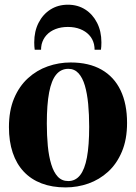

<svg xmlns="http://www.w3.org/2000/svg" viewBox="-20 -785 578 816"><path d="M18 -244.5Q18 -315 39.8 -366.8Q61.5 -418.5 98.8 -452.5Q136 -486.5 183 -503Q230 -519.5 280 -519.5Q358 -519.5 411.5 -489Q465 -458.5 492.5 -401Q520 -343.5 520 -262.5Q520 -192.5 498.2 -140.8Q476.5 -89 439.5 -55.2Q402.5 -21.5 355.8 -5Q309 11.5 258.5 11.5Q201.5 11.5 156.8 -5.5Q112 -22.5 81 -55.5Q50 -88.5 34 -136.2Q18 -184 18 -244.5ZM270 -15.5Q300.5 -15.5 320.2 -40.2Q340 -65 349.5 -116Q359 -167 359 -246.5Q359 -298 354.8 -342.8Q350.5 -387.5 340.8 -421Q331 -454.5 313.8 -473.5Q296.5 -492.5 270.5 -492.5Q239 -492.5 218.8 -468Q198.5 -443.5 188.8 -392.2Q179 -341 179 -260Q179 -209 183.2 -164.8Q187.5 -120.5 197.8 -86.8Q208 -53 225.5 -34.2Q243 -15.5 270 -15.5ZM268.5 -765Q310 -765 342 -744.8Q374 -724.5 392.5 -688.2Q411 -652 411 -605Q411 -595 410.5 -588.2Q410 -581.5 409 -573.5H382Q382 -578.5 381.5 -584.5Q381 -590.5 379.5 -597Q374 -620 358.8 -636.2Q343.5 -652.5 320.5 -661.5Q297.5 -670.5 268.5 -670.5Q239.5 -670.5 216.2 -661.5Q193 -652.5 178 -636.2Q163 -620 157 -597Q155.5 -590.5 155 -584.5Q154.5 -578.5 154.5 -573.5H127.5Q126.5 -581.5 126 -588.2Q125.5 -595 125.5 -605Q125.5 -652 144 -688.2Q162.5 -724.5 194.8 -744.8Q227 -765 268.5 -765Z"/></svg>

Font: Merriweather 144pt
Style: Bold
Weight: 700
Version: Version 2.100